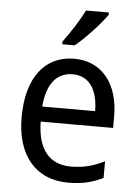

<svg xmlns="http://www.w3.org/2000/svg" viewBox="-55 -808 619 861"><g transform="rotate(5 255.0 -378.0)"><path d="M400 -756V-766H297C275 -721 236 -661 204 -618V-606H260C305 -642 375 -718 400 -756ZM264 -546C132 -546 51 -443 51 -264C51 -94 137 10 284 10C347 10 392 -1 441 -25V-100C391 -75 347 -63 290 -63C193 -63 140 -127 138 -252H464V-306C464 -447 391 -546 264 -546ZM263 -476C342 -476 377 -409 377 -320H139C147 -421 190 -476 263 -476Z"/></g></svg>

Font: Noto Sans Lao Looped SemiCondensed
Style: Regular
Weight: 400
Width: 4
Designer: Mark Frömberg, Ben Mitchell
Foundry: The Fontpad Ltd
Version: Version 1.003